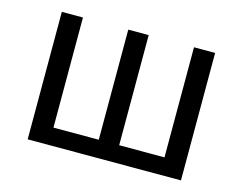

<svg xmlns="http://www.w3.org/2000/svg" viewBox="-81 -667 998 790"><g transform="rotate(15 418.5 -271.5)"><path d="M92 0H745V-543H655V-74H462V-543H375V-74H182V-543H92Z"/></g></svg>

Font: Noto Sans Mono CJK HK
Style: Regular
Weight: 400
Designer: Ryoko NISHIZUKA 西塚涼子 (kana, bopomofo & ideographs); Paul D. Hunt (Latin, Greek & Cyrillic); Sandoll Communications 산돌커뮤니
Foundry: Adobe
Version: Version 2.004;hotconv 1.0.118;makeotfexe 2.5.65603